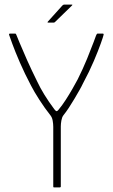

<svg xmlns="http://www.w3.org/2000/svg" viewBox="-20 -820 493 840"><path d="M257 -315Q251 -307 248.5 -292.5Q246 -278 246 -267V-4Q246 -2 244.5 -1Q243 0 242 0H216Q213 0 213 -4V-265Q213 -278 210.5 -292Q208 -306 201 -315Q189 -330 176.5 -347.5Q164 -365 152.5 -383Q141 -401 131.5 -417Q122 -433 116 -445Q88 -498 67 -546.5Q46 -595 34 -628Q22 -661 20 -667Q19 -670 20 -671.5Q21 -673 24 -673H47Q50 -673 53 -664Q53 -664 65.5 -633.5Q78 -603 98.5 -557Q119 -511 143 -463Q155 -437 174 -406Q193 -375 217 -343Q222 -336 226 -334Q230 -332 237 -341Q252 -359 267.5 -383Q283 -407 297 -431.5Q311 -456 320 -473Q343 -519 361 -563Q379 -607 389.5 -635.5Q400 -664 400 -664Q402 -669 403.5 -671Q405 -673 406 -673H430Q432 -673 433 -671.5Q434 -670 433 -667Q432 -661 421 -630Q410 -599 390.5 -553Q371 -507 343 -455Q337 -442 327 -424.5Q317 -407 305.5 -387.5Q294 -368 281.5 -349Q269 -330 257 -315ZM215 -721H191Q188 -721 188 -722.5Q188 -724 189 -725L253 -796Q255 -798 257 -799Q259 -800 261 -800H294Q296 -800 296.5 -799Q297 -798 295 -796L221 -724Q220 -723 218.5 -722Q217 -721 215 -721Z"/></svg>

Font: Glory Thin
Style: Regular
Weight: 100
Designer: Robert Leuschke
Foundry: Robert Leuschke
Version: Version 1.011